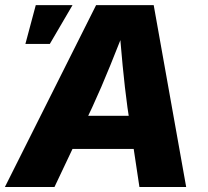

<svg xmlns="http://www.w3.org/2000/svg" viewBox="-45 -748 830 768"><path d="M-25.4 0 339.4 -727.5H569.8L699.7 0H512.7L464.8 -318.4Q454.1 -397 445.6 -485.6Q437 -574.2 430.2 -670.4H469.7Q432.1 -575.2 396.2 -486.6Q360.4 -397.9 323.7 -318.4L172.9 0ZM166 -152.3 187.5 -284.7H581.1L559.1 -152.3ZM56.6 -572.3 98.1 -727.5H245.1L154.3 -572.3Z"/></svg>

Font: Inter 17pt ExtraBold
Style: Italic
Weight: 800
Italic angle: -9.3988°
Version: Version 4.001;git-66647c0bb